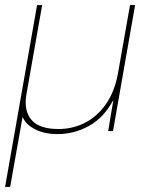

<svg xmlns="http://www.w3.org/2000/svg" viewBox="-34 -516 582 756"><path d="M-14 220 112 -496H132L70 -144Q59 -81 89.5 -44.5Q120 -8 196 -8Q252 -8 300.5 -32.5Q349 -57 383.5 -106.5Q418 -156 431 -230L478 -496H498L411 0H392L412 -120H411Q374 -52 316 -20Q258 12 193 12Q140 12 103 -7.5Q66 -27 55 -56L6 220Z"/></svg>

Font: DM Sans 10pt Thin
Style: Italic
Weight: 250
Italic angle: -10°
Version: Version 4.004;gftools[0.9.30]